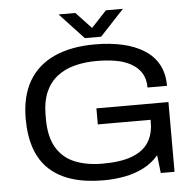

<svg xmlns="http://www.w3.org/2000/svg" viewBox="-58 -929 1022 1001"><g transform="rotate(-5 452.5 -429.0)"><path d="M444 12Q257 12 162 -75.5Q67 -163 67 -343Q67 -460 113 -539Q159 -618 247 -658Q335 -698 460 -698Q540 -698 605.5 -683Q671 -668 718.5 -637.5Q766 -607 791 -560.5Q816 -514 816 -450H714Q714 -496 694 -527Q674 -558 639 -577Q604 -596 558.5 -603.5Q513 -611 462 -611Q398 -611 345 -597Q292 -583 253 -552Q214 -521 193 -472Q172 -423 172 -355V-332Q172 -240 205.5 -183Q239 -126 301 -100.5Q363 -75 447 -75Q542 -75 601 -97.5Q660 -120 687.5 -163Q715 -206 715 -268V-281H439V-365H816V0H744L733 -94Q701 -56 656 -32.5Q611 -9 557 1.5Q503 12 444 12ZM285 -870H373L476 -760H430L533 -870H622L496 -735H411Z"/></g></svg>

Font: Archivo SemiExpanded
Style: Regular
Weight: 400
Width: 6
Designer: Hector Gatti
Foundry: Omnibus-Type
Version: Version 2.001